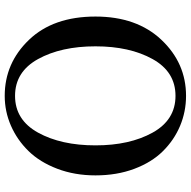

<svg xmlns="http://www.w3.org/2000/svg" viewBox="-17 -778 812 818"><g transform="rotate(-90 389.0 -369.0)"><path d="M178.7 -368.2Q178.7 -222.7 232.9 -125Q287.1 -27.3 389.6 -27.3Q492.2 -27.3 546.4 -125Q600.6 -222.7 600.6 -368.2Q600.6 -514.6 546.4 -612.8Q492.2 -710.9 389.6 -710.9Q287.1 -710.9 232.9 -612.8Q178.7 -514.6 178.7 -368.2ZM389.6 -754.9Q529.3 -754.9 628.4 -651.4Q727.5 -547.9 727.5 -368.2Q727.5 -192.4 628.4 -87.4Q529.3 17.6 389.6 17.6Q322.3 17.6 261.7 -7.8Q201.2 -33.2 153.8 -81.1Q106.4 -128.9 78.6 -203.1Q50.8 -277.3 50.8 -368.2Q50.8 -457 79.1 -531.2Q107.4 -605.5 154.8 -653.8Q202.1 -702.1 262.7 -728.5Q323.2 -754.9 389.6 -754.9Z"/></g></svg>

Font: GenYoMin TW TTF SemiBold
Style: Regular
Weight: 600
Version: Version 1.300